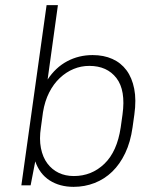

<svg xmlns="http://www.w3.org/2000/svg" viewBox="-20 -720 600 746"><path d="M266 6Q212 6 173 -19Q134 -44 117 -93L99 0H63L161 -700H205L165 -411Q196 -458 241 -482Q286 -506 340 -506Q383 -506 416.5 -491Q450 -476 471.5 -447Q493 -418 501.5 -375Q510 -332 502 -275L495 -225Q487 -168 466.5 -125Q446 -82 416 -53Q386 -24 347.5 -9Q309 6 266 6ZM267 -36Q336 -36 385.5 -83.5Q435 -131 449 -225L456 -275Q469 -369 432.5 -416.5Q396 -464 327 -464Q295 -464 266 -452Q237 -440 212.5 -417Q188 -394 171 -360.5Q154 -327 147 -284L139 -225Q132 -180 139 -144.5Q146 -109 164 -85Q182 -61 208 -48.5Q234 -36 267 -36Z"/></svg>

Font: Retni Sans Light
Style: Italic
Weight: 300
Italic angle: -8°
Designer: Vitaly Kuzmin
Foundry: ParaType Ltd.
Version: Version 1.00;June 10, 2019;FontCreator 11.5.0.2425 64-bit; t